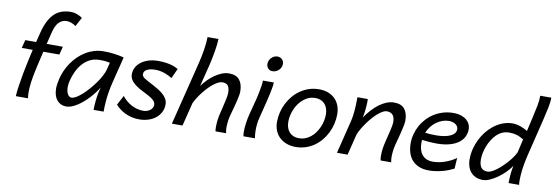

<svg xmlns="http://www.w3.org/2000/svg" viewBox="-57 -1186 4645 1609"><g transform="rotate(10 2265.5 -381.0)"><path d="M499 -665Q492.7 -670.4 483.6 -675.5Q474.6 -680.7 464.4 -684.8Q454.1 -689 442.9 -691.4Q431.6 -693.8 420.9 -693.8Q382.8 -693.8 355.5 -667Q328.1 -640.1 313 -579.1L287.6 -476.1H425.3L407.7 -406.7H271.5Q258.8 -353.5 249.3 -312Q239.7 -270.5 232.4 -236.3Q221.7 -187.5 215.1 -139.6Q208.5 -91.8 208.5 -53.7Q208.5 -20.5 212.9 0H108.9Q111.3 -40 118.7 -90.6Q126 -141.1 136.2 -195.3Q146.5 -249.5 158.2 -304Q169.9 -358.4 181.2 -406.7H87.9L105.5 -476.1H197.8L218.8 -560.1Q234.4 -620.6 256.1 -661.9Q277.8 -703.1 305.7 -728.3Q333.5 -753.4 367.4 -764.4Q401.4 -775.4 440.9 -775.4Q455.1 -775.4 469.5 -772.7Q483.9 -770 496.8 -765.1Q509.8 -760.3 520.8 -754.2Q531.7 -748 540 -741.7Z M836.4 -412.6Q825.2 -415 804.9 -418Q784.7 -420.9 748 -420.9Q704.1 -420.9 668.7 -403.6Q633.3 -386.2 606.4 -356.7Q579.6 -327.1 560.8 -288.1Q542 -249 531.2 -206.1Q523.9 -176.8 523.9 -150.9Q523.9 -133.3 527.1 -118.2Q530.3 -103 536.4 -92Q542.5 -81.1 551 -74.7Q559.6 -68.4 570.3 -68.4Q586.9 -68.4 610.4 -82.5Q633.8 -96.7 659.7 -119.9Q685.5 -143.1 711.7 -173.1Q737.8 -203.1 760.3 -234.6Q782.7 -266.1 798.8 -296.6Q814.9 -327.1 821.3 -351.6ZM770.5 0Q770.5 -16.6 771.7 -37.4Q772.9 -58.1 775.1 -79.6Q777.3 -101.1 780.5 -121.6Q783.7 -142.1 787.6 -157.7L797.4 -196.3Q783.7 -172.4 765.1 -147.9Q746.6 -123.5 724.9 -100.3Q703.1 -77.1 679.4 -56.6Q655.8 -36.1 631.6 -20.8Q607.4 -5.4 584 3.4Q560.5 12.2 540 12.2Q515.6 12.2 495.6 3.4Q475.6 -5.4 460.9 -22.5Q446.3 -39.6 438.2 -64.7Q430.2 -89.8 430.2 -122.1Q430.2 -139.6 432.9 -159.4Q435.5 -179.2 440.9 -201.2Q449.2 -238.8 465.3 -275.4Q481.4 -312 503.9 -345Q526.4 -377.9 555.2 -406Q584 -434.1 617.7 -454.6Q651.4 -475.1 689.7 -486.6Q728 -498 770 -498Q817.4 -498 862.5 -491.9Q907.7 -485.8 942.9 -476.1L887.2 -253.4Q876 -208 869.6 -168.9Q863.3 -129.9 860.4 -97.9Q857.4 -65.9 856.7 -41.3Q856 -16.6 856 0Z M1366.7 -375.5Q1356.4 -382.8 1341.3 -390.6Q1326.2 -398.4 1307.6 -405.3Q1289.1 -412.1 1267.8 -416.5Q1246.6 -420.9 1224.1 -420.9Q1178.2 -420.9 1152.1 -407Q1126 -393.1 1126 -367.7Q1126 -356.9 1131.6 -348.9Q1137.2 -340.8 1149.4 -332.5Q1161.6 -324.2 1180.9 -314.2Q1200.2 -304.2 1227.5 -289.6Q1254.4 -275.4 1278.1 -260.3Q1301.8 -245.1 1319.3 -228.3Q1336.9 -211.4 1346.9 -191.9Q1356.9 -172.4 1356.9 -149.4Q1356.9 -112.8 1341.6 -83Q1326.2 -53.2 1299.6 -32Q1272.9 -10.7 1237.1 0.7Q1201.2 12.2 1160.2 12.2Q1125 12.2 1095 4.9Q1064.9 -2.4 1039.6 -14.6Q1014.2 -26.9 993.4 -43Q972.7 -59.1 956.5 -77.1L999.5 -158.7Q1015.1 -138.7 1034.9 -121.6Q1054.7 -104.5 1077.6 -91.8Q1100.6 -79.1 1126.7 -71.8Q1152.8 -64.5 1181.6 -64.5Q1197.8 -64.5 1212.6 -69.3Q1227.5 -74.2 1239 -82.8Q1250.5 -91.3 1257.1 -103.3Q1263.7 -115.2 1263.7 -129.4Q1263.7 -141.6 1257.6 -152.3Q1251.5 -163.1 1238 -174.1Q1224.6 -185.1 1202.6 -197.3Q1180.7 -209.5 1149.4 -225.1Q1095.7 -251.5 1064.9 -281.7Q1034.2 -312 1034.2 -349.6Q1034.2 -379.9 1047.9 -406.7Q1061.5 -433.6 1087.4 -453.9Q1113.3 -474.1 1150.4 -486.1Q1187.5 -498 1234.4 -498Q1266.6 -498 1293.2 -494.6Q1319.8 -491.2 1341.1 -485.6Q1362.3 -480 1378.2 -473.1Q1394 -466.3 1405.3 -459.5Z M1808.1 0Q1805.2 -15.1 1805.2 -37.6Q1805.2 -51.8 1806.2 -67.1Q1807.1 -82.5 1809.1 -99.1Q1810.5 -113.3 1814.9 -133.1Q1819.3 -152.8 1824.7 -175Q1830.1 -197.3 1835.7 -220.7Q1841.3 -244.1 1845.9 -265.1Q1850.6 -286.1 1853.8 -303.7Q1856.9 -321.3 1856.9 -332Q1856.9 -375.5 1843 -395.3Q1829.1 -415 1793.5 -415Q1778.3 -415 1759.8 -406Q1741.2 -397 1720.9 -381.3Q1700.7 -365.7 1680.2 -344.5Q1659.7 -323.2 1640.6 -299.3Q1621.6 -275.4 1605.2 -249.8Q1588.9 -224.1 1577.1 -199.2L1527.3 0H1437L1571.3 -539.6Q1578.1 -567.4 1584.5 -598.4Q1590.8 -629.4 1595.5 -659.9Q1600.1 -690.4 1602.8 -718Q1605.5 -745.6 1605.5 -766.6H1698.2Q1698.2 -750.5 1695.3 -723.6Q1692.4 -696.8 1687.3 -665.3Q1682.1 -633.8 1675.5 -600.8Q1668.9 -567.9 1662.1 -539.6L1615.2 -353Q1636.2 -381.3 1662.1 -407.5Q1688 -433.6 1716.6 -453.6Q1745.1 -473.6 1775.6 -485.8Q1806.2 -498 1837.4 -498Q1897.9 -498 1926.3 -462.4Q1954.6 -426.8 1954.6 -363.8Q1954.6 -350.6 1950.9 -330.1Q1947.3 -309.6 1941.7 -285.6Q1936 -261.7 1929.2 -236.3Q1922.4 -210.9 1916 -188Q1909.7 -165 1904.8 -146Q1899.9 -127 1898.4 -116.2Q1896 -97.7 1894.3 -81.3Q1892.6 -64.9 1892.6 -49.8Q1892.6 -22 1898.4 0Z M2218.3 -488.3Q2218.3 -472.2 2214.1 -446.8Q2210 -421.4 2203.4 -391.1Q2196.8 -360.8 2188.7 -327.4Q2180.7 -293.9 2172.4 -261.7L2150.4 -174.3Q2143.6 -148.4 2140.6 -120.6Q2137.7 -92.8 2137.7 -66.4Q2137.7 -47.9 2139.4 -30.8Q2141.1 -13.7 2143.6 0H2045.9Q2042.5 -16.6 2042.5 -42.5Q2042.5 -73.7 2047.9 -112.5Q2053.2 -151.4 2063 -189.5L2082 -262.2Q2089.4 -290 2097.2 -320.8Q2105 -351.6 2111.1 -381.8Q2117.2 -412.1 2121.3 -439.7Q2125.5 -467.3 2125.5 -488.3ZM2138.2 -633.3Q2138.2 -647.5 2144 -660.9Q2149.9 -674.3 2159.9 -684.8Q2169.9 -695.3 2183.3 -701.7Q2196.8 -708 2212.4 -708Q2224.1 -708 2234.1 -703.6Q2244.1 -699.2 2251.5 -691.9Q2258.8 -684.6 2262.7 -674.6Q2266.6 -664.6 2266.6 -653.3Q2266.6 -638.7 2260.5 -625.2Q2254.4 -611.8 2243.9 -601.6Q2233.4 -591.3 2219.5 -585.2Q2205.6 -579.1 2189.9 -579.1Q2178.2 -579.1 2168.7 -583.5Q2159.2 -587.9 2152.3 -595.2Q2145.5 -602.5 2141.8 -612.3Q2138.2 -622.1 2138.2 -633.3Z M2584.5 -420.9Q2541.5 -420.9 2506.6 -399.2Q2471.7 -377.4 2446.8 -343.3Q2421.9 -309.1 2408.4 -267.3Q2395 -225.6 2395 -185.5Q2395 -157.2 2402.8 -134.8Q2410.6 -112.3 2425 -96.7Q2439.5 -81.1 2459.7 -72.8Q2480 -64.5 2505.4 -64.5Q2534.2 -64.5 2559.3 -74.2Q2584.5 -84 2605.7 -101.1Q2627 -118.2 2643.3 -141.1Q2659.7 -164.1 2671.1 -189.9Q2682.6 -215.8 2688.7 -243.7Q2694.8 -271.5 2694.8 -298.3Q2694.8 -326.7 2687 -349.6Q2679.2 -372.6 2664.8 -388.2Q2650.4 -403.8 2630.1 -412.4Q2609.9 -420.9 2584.5 -420.9ZM2301.8 -168Q2301.8 -208.5 2311.5 -248.8Q2321.3 -289.1 2339.6 -325.7Q2357.9 -362.3 2384.5 -393.8Q2411.1 -425.3 2444.6 -448.5Q2478 -471.7 2518.1 -484.9Q2558.1 -498 2604 -498Q2645 -498 2679 -485.6Q2712.9 -473.1 2737.1 -449.7Q2761.2 -426.3 2774.7 -392.6Q2788.1 -358.9 2788.1 -316.4Q2788.1 -275.4 2778.6 -235.4Q2769 -195.3 2751 -158.7Q2732.9 -122.1 2706.8 -90.8Q2680.7 -59.6 2647.7 -36.6Q2614.7 -13.7 2575.2 -0.7Q2535.6 12.2 2491.2 12.2Q2450.2 12.2 2415.5 -0.2Q2380.9 -12.7 2355.5 -35.9Q2330.1 -59.1 2315.9 -92.5Q2301.8 -126 2301.8 -168Z M3212.9 0Q3211.4 -7.8 3210.2 -17.3Q3209 -26.9 3209 -37.6Q3209 -51.8 3210 -67.1Q3210.9 -82.5 3212.9 -99.1Q3214.4 -113.3 3218.8 -133.1Q3223.1 -152.8 3228.5 -175Q3233.9 -197.3 3239.7 -220.7Q3245.6 -244.1 3250.5 -265.1Q3255.4 -286.1 3258.5 -303.7Q3261.7 -321.3 3261.7 -332Q3261.7 -375.5 3244.4 -395.3Q3227.1 -415 3193.4 -415Q3177.7 -415 3158.7 -404.5Q3139.6 -394 3119.1 -376.2Q3098.6 -358.4 3077.6 -335Q3056.6 -311.5 3037.8 -285.4Q3019 -259.3 3003.2 -232.4Q2987.3 -205.6 2977.1 -180.7L2932.1 0H2841.8L2913.6 -290.5Q2917.5 -305.7 2920.4 -326.9Q2923.3 -348.1 2925.5 -371.8Q2927.7 -395.5 2928.7 -420.7Q2929.7 -445.8 2929.7 -469.2V-488.3H3017.6Q3018.1 -483.9 3018.3 -478.5Q3018.6 -473.1 3018.6 -467.3Q3018.6 -451.7 3017.3 -432.9Q3016.1 -414.1 3013.9 -394.8Q3011.7 -375.5 3009 -357.9Q3006.3 -340.3 3002.9 -328.1Q3027.8 -364.3 3055.9 -395.5Q3084 -426.8 3114.5 -449.5Q3145 -472.2 3177 -485.1Q3209 -498 3242.2 -498Q3302.7 -498 3331.1 -462.4Q3359.4 -426.8 3359.4 -363.8Q3359.4 -350.6 3355.7 -330.1Q3352.1 -309.6 3346.4 -285.6Q3340.8 -261.7 3334.2 -236.3Q3327.6 -210.9 3321.5 -188Q3315.4 -165 3310.5 -146Q3305.7 -127 3304.2 -116.2Q3301.8 -97.7 3300 -81.3Q3298.3 -64.9 3298.3 -49.8Q3298.3 -36.1 3299.3 -23.7Q3300.3 -11.2 3303.2 0Z M3720.7 -425.8Q3693.4 -425.8 3666.3 -416.5Q3639.2 -407.2 3615.2 -389.9Q3591.3 -372.6 3572 -348.1Q3552.7 -323.7 3540.5 -293.5Q3566.9 -290.5 3589.6 -289.3Q3612.3 -288.1 3632.3 -288.1Q3673.8 -288.1 3705.3 -294.2Q3736.8 -300.3 3757.8 -310.8Q3778.8 -321.3 3789.6 -335.9Q3800.3 -350.6 3800.3 -367.7Q3800.3 -380.4 3794.2 -391.1Q3788.1 -401.9 3777.6 -409.4Q3767.1 -417 3752.4 -421.4Q3737.8 -425.8 3720.7 -425.8ZM3835.4 -40.5Q3815.9 -30.3 3792 -20.8Q3768.1 -11.2 3741 -3.9Q3713.9 3.4 3684.3 7.8Q3654.8 12.2 3624.5 12.2Q3576.2 12.2 3540.5 -2.7Q3504.9 -17.6 3481.7 -43.9Q3458.5 -70.3 3447.3 -106.7Q3436 -143.1 3436 -185.5Q3436 -225.6 3446.3 -264.4Q3456.5 -303.2 3475.8 -338.1Q3495.1 -373 3522.7 -402.3Q3550.3 -431.6 3584.7 -452.9Q3619.1 -474.1 3659.9 -486.1Q3700.7 -498 3746.1 -498Q3785.2 -498 3813.5 -488Q3841.8 -478 3859.9 -461.9Q3877.9 -445.8 3886.5 -425.8Q3895 -405.8 3895 -386.2Q3895 -353 3881.1 -323Q3867.2 -293 3837.2 -270.3Q3807.1 -247.6 3760.3 -234.4Q3713.4 -221.2 3647 -221.2Q3594.2 -221.2 3525.4 -230Q3523.9 -217.3 3523.9 -205.1Q3523.9 -176.3 3530.5 -150.9Q3537.1 -125.5 3551.8 -106.7Q3566.4 -87.9 3589.6 -76.9Q3612.8 -65.9 3646 -65.9Q3670.4 -65.9 3696.3 -70.6Q3722.2 -75.2 3747.3 -84Q3772.5 -92.8 3796.6 -105Q3820.8 -117.2 3841.3 -131.8Z M4358.4 -380.9Q4342.8 -390.1 4328.6 -397.2Q4314.5 -404.3 4300 -408.7Q4285.6 -413.1 4270.3 -415.3Q4254.9 -417.5 4236.3 -417.5Q4202.6 -417.5 4176.3 -405.8Q4149.9 -394 4126.5 -371.1Q4106 -350.6 4089.8 -324.2Q4073.7 -297.9 4062.3 -268.8Q4050.8 -239.7 4044.9 -210.2Q4039.1 -180.7 4039.1 -154.3Q4039.1 -109.9 4056.2 -86.7Q4073.2 -63.5 4111.8 -63.5Q4125.5 -63.5 4144.3 -72.5Q4163.1 -81.5 4184.3 -96.9Q4205.6 -112.3 4227.3 -132.8Q4249 -153.3 4269 -175.8Q4289.1 -198.2 4305.4 -221.4Q4321.8 -244.6 4332 -266.1ZM4530.8 -766.6Q4530.8 -731.4 4521.5 -685.1Q4512.2 -638.7 4496.6 -573.7L4418.5 -253.9Q4402.3 -187.5 4395.8 -134Q4389.2 -80.6 4389.2 -43.9Q4389.2 -30.3 4389.6 -19.3Q4390.1 -8.3 4391.6 0H4302.2Q4302.2 -34.2 4305.2 -71.5Q4308.1 -108.9 4316.9 -148.9Q4296.9 -118.7 4267.8 -89.8Q4238.8 -61 4206.5 -38.3Q4174.3 -15.6 4142.3 -1.7Q4110.4 12.2 4085 12.2Q4053.2 12.2 4027.3 1.7Q4001.5 -8.8 3983.4 -28.6Q3965.3 -48.3 3955.6 -76.7Q3945.8 -105 3945.8 -140.6Q3945.8 -185.1 3956.5 -227.8Q3967.3 -270.5 3986.1 -308.8Q4004.9 -347.2 4030.8 -379.9Q4056.6 -412.6 4087.4 -437Q4126 -467.8 4167.2 -482.9Q4208.5 -498 4248.5 -498Q4266.1 -498 4283.7 -494.6Q4301.3 -491.2 4318.1 -485.4Q4335 -479.5 4350.3 -471.9Q4365.7 -464.4 4377.9 -456.5L4404.8 -573.7Q4417.5 -629.9 4427 -677.2Q4436.5 -724.6 4436.5 -766.6Z"/></g></svg>

Font: Andika New Basic
Style: Italic
Weight: 400
Italic angle: -14°
Designer: Victor Gaultney, Annie Olsen, Julie Remington, Don Collingsworth, Eric Hays
Foundry: SIL International
Version: Version 5.500